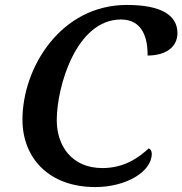

<svg xmlns="http://www.w3.org/2000/svg" viewBox="-20 -748 739 778"><path d="M366 10C491 10 595 -52 595 -125C595 -136 590 -143 583 -147C540 -107 481 -67 395 -67C271 -67 210 -157 210 -261C210 -397 289 -669 470 -669C558 -669 579 -593 578 -523C649 -523 699 -555 699 -614C699 -684 637 -728 494 -728C227 -728 71 -475 71 -263C71 -109 177 10 366 10Z"/></svg>

Font: Noto Serif Semi
Style: Italic
Weight: 600
Italic angle: -12°
Designer: Monotype Design Team
Foundry: Monotype Imaging Inc.
Version: Version 1.901